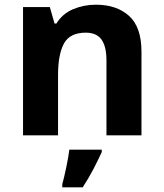

<svg xmlns="http://www.w3.org/2000/svg" viewBox="-20 -576 697 817"><path d="M388 -556Q476 -556 529 -508.5Q582 -461 582 -356V0H433V-319Q433 -378 412 -407.5Q391 -437 345 -437Q277 -437 252 -390.5Q227 -344 227 -257V0H78V-546H192L212 -476H220Q246 -518 291.5 -537Q337 -556 388 -556ZM413 71Q398 104 378 142.5Q358 181 332 221H245V208Q253 179 262 136Q271 93 275 61H413Z"/></svg>

Font: Noto Sans Hanifi Rohingya
Style: Bold
Weight: 700
Designer: Monotype Design Team and DaltonMaag
Foundry: Google LLC
Version: Version 2.102; ttfautohint (v1.8.4.7-5d5b)